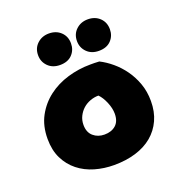

<svg xmlns="http://www.w3.org/2000/svg" viewBox="-122 -765 827 877"><g transform="rotate(-20 291.5 -326.5)"><path d="M326 -316Q305 -316 285 -308.5Q265 -301 250 -287.5Q235 -274 225.5 -255Q216 -236 216 -213Q216 -177 238 -158Q260 -139 292 -139Q326 -139 347 -157.5Q368 -176 368 -213Q368 -239 355.5 -269Q343 -299 326 -316ZM383 -461Q413 -446 441.5 -422Q470 -398 492.5 -366.5Q515 -335 529 -296Q543 -257 543 -211Q543 -159 524.5 -118.5Q506 -78 472.5 -50Q439 -22 391.5 -7.5Q344 7 286 7Q237 7 192.5 -6Q148 -19 114 -46Q80 -73 60 -113.5Q40 -154 40 -209Q40 -272 65.5 -319Q91 -366 133 -398Q175 -430 229 -446Q283 -462 339 -462Q345 -462 358.5 -462Q372 -462 383 -461ZM210 -507Q174 -507 152 -529Q130 -551 130 -583Q130 -617 153 -638.5Q176 -660 210 -660Q245 -660 267.5 -638.5Q290 -617 290 -583Q290 -551 269 -529Q248 -507 210 -507ZM399 -507Q363 -507 341 -529Q319 -551 319 -583Q319 -617 342 -638.5Q365 -660 399 -660Q434 -660 456.5 -638.5Q479 -617 479 -583Q479 -551 458 -529Q437 -507 399 -507Z"/></g></svg>

Font: Baloo Bhaijaan
Style: Regular
Weight: 400
Designer: Devika Bhansali and Ek Type
Foundry: Ek Type
Version: Version 1.443;PS 1.000;hotconv 16.6.51;makeotf.lib2.5.65220;